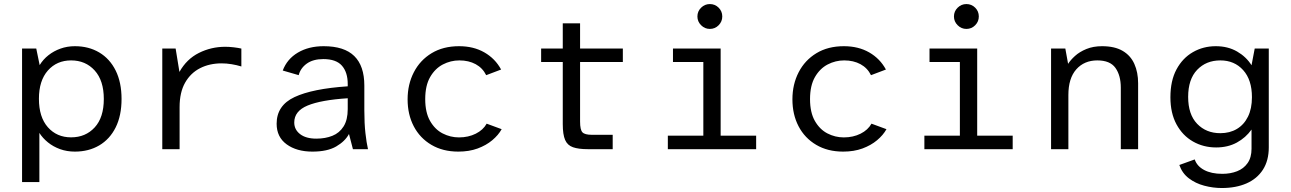

<svg xmlns="http://www.w3.org/2000/svg" viewBox="-20 -735 6360 946"><path d="M88.7 162V-496H158.6L175.4 -414.2Q192.4 -442.2 218.7 -462.9Q244.9 -483.7 278.1 -495.5Q311.2 -507.4 348.9 -507.4Q417 -507.4 469 -476.5Q521 -445.6 550 -387.3Q578.9 -329 578.9 -247.3Q578.9 -165.6 550 -107.4Q521 -49.3 469 -18.6Q417 12 348.9 12Q309.8 12 275.9 -0.2Q242 -12.5 216.2 -33.5Q190.3 -54.5 174 -80.1V162ZM330.3 -58.3Q401.5 -58.3 446.5 -107.2Q491.5 -156.1 491.5 -247.3Q491.5 -338.1 446.5 -387.8Q401.5 -437.4 330.3 -437.4Q259.9 -437.4 215.8 -387.5Q171.8 -337.5 171.8 -248.4Q171.8 -157.9 215.8 -108.1Q259.9 -58.3 330.3 -58.3Z M779.6 0V-496H845.3L864.1 -380.6Q899.5 -443.9 960 -474.2Q1020.5 -504.5 1089.8 -504.5Q1109.5 -504.5 1131.6 -501.9Q1153.7 -499.3 1169.2 -495.7V-407.5Q1146.3 -414.6 1121 -418.7Q1095.7 -422.8 1072 -422.8Q1012.3 -422.8 965.7 -399Q919.1 -375.3 892 -327.6Q864.9 -279.9 864.9 -207.3V0Z M1519.3 12Q1441.7 12 1392.3 -23.9Q1343 -59.8 1343 -125.4Q1343 -215.4 1431.2 -256.7Q1519.4 -298.1 1693.3 -309.7V-320.8Q1693.3 -378.8 1664.7 -411.4Q1636.1 -443.9 1572.9 -443.9Q1522.5 -443.9 1491.4 -421.5Q1460.4 -399 1451.7 -364.7L1373.1 -387.5Q1394.5 -444.4 1447.8 -475.9Q1501.1 -507.4 1574.7 -507.4Q1676.1 -507.4 1725.6 -458.8Q1775.1 -410.3 1775.1 -313.4V-191.5Q1775.1 -126.3 1780.5 -79.1Q1785.8 -31.9 1793.1 0H1718.9L1699.5 -74.8Q1680.1 -38.8 1636.5 -13.4Q1592.8 12 1519.3 12ZM1538.6 -51.9Q1582.8 -51.9 1617.7 -65.9Q1652.5 -79.8 1672.9 -112.1Q1693.3 -144.3 1693.3 -197.5V-250.9Q1561.1 -242.3 1495.5 -215Q1429.8 -187.7 1429.8 -131.5Q1429.8 -96.3 1458.7 -74.1Q1487.7 -51.9 1538.6 -51.9Z M2238.2 12Q2161.8 12 2105.4 -21.4Q2049 -54.7 2018.6 -112.8Q1988.3 -170.8 1988.3 -245.5Q1988.3 -319.5 2019 -378.9Q2049.6 -438.4 2106.6 -472.9Q2163.5 -507.4 2241.9 -507.4Q2313.3 -507.4 2366.6 -476.8Q2419.9 -446.3 2449 -392.4L2375.5 -364.6Q2358 -400.1 2323.6 -418.8Q2289.2 -437.4 2243.4 -437.4Q2200.6 -437.4 2162 -417.4Q2123.5 -397.3 2099.3 -355.3Q2075.1 -313.2 2075.1 -246.7Q2075.1 -181 2098.9 -139.2Q2122.8 -97.3 2160.7 -77.7Q2198.7 -58 2241.3 -58Q2287.6 -58 2324.1 -76.3Q2360.6 -94.6 2377.9 -125.7L2451.7 -98.5Q2435.5 -69.3 2405.4 -44.1Q2375.4 -18.9 2333.4 -3.4Q2291.3 12 2238.2 12Z M2876.9 0Q2830.2 0 2803 -9.6Q2775.7 -19.1 2764.3 -45.7Q2752.8 -72.2 2752.8 -123.6V-429.5H2646.2V-496H2752.8V-620H2838.1V-496H3048.8V-429.5H2838.1V-135.9Q2838.1 -95.4 2849.7 -83.1Q2861.3 -70.8 2896.2 -70.8H2998.8V0Z M3270.5 0V-66.5H3445.4V-429.5H3295.8V-496H3530.7V-66.5H3705.6V0ZM3477.5 -592.5Q3452.6 -592.5 3434.4 -610.7Q3416.2 -628.8 3416.2 -653.8Q3416.2 -679.3 3434.4 -697.1Q3452.6 -715 3477.5 -715Q3503 -715 3520.9 -697.1Q3538.7 -679.3 3538.7 -653.8Q3538.7 -628.8 3520.9 -610.7Q3503 -592.5 3477.5 -592.5Z M4134.2 12Q4057.8 12 4001.4 -21.4Q3945 -54.7 3914.6 -112.8Q3884.3 -170.8 3884.3 -245.5Q3884.3 -319.5 3915 -378.9Q3945.6 -438.4 4002.6 -472.9Q4059.5 -507.4 4137.9 -507.4Q4209.3 -507.4 4262.6 -476.8Q4315.9 -446.3 4345 -392.4L4271.5 -364.6Q4254 -400.1 4219.6 -418.8Q4185.2 -437.4 4139.4 -437.4Q4096.6 -437.4 4058 -417.4Q4019.5 -397.3 3995.3 -355.3Q3971.1 -313.2 3971.1 -246.7Q3971.1 -181 3994.9 -139.2Q4018.8 -97.3 4056.7 -77.7Q4094.7 -58 4137.3 -58Q4183.6 -58 4220.1 -76.3Q4256.6 -94.6 4273.9 -125.7L4347.7 -98.5Q4331.5 -69.3 4301.4 -44.1Q4271.4 -18.9 4229.4 -3.4Q4187.3 12 4134.2 12Z M4534.5 0V-66.5H4709.4V-429.5H4559.8V-496H4794.7V-66.5H4969.6V0ZM4741.5 -592.5Q4716.6 -592.5 4698.4 -610.7Q4680.2 -628.8 4680.2 -653.8Q4680.2 -679.3 4698.4 -697.1Q4716.6 -715 4741.5 -715Q4767 -715 4784.9 -697.1Q4802.7 -679.3 4802.7 -653.8Q4802.7 -628.8 4784.9 -610.7Q4767 -592.5 4741.5 -592.5Z M5158.7 0V-496H5228.9L5242.6 -420.5Q5254.3 -438.9 5276.5 -459.2Q5298.7 -479.5 5332.6 -493.5Q5366.5 -507.4 5409.9 -507.4Q5472.4 -507.4 5511.5 -484.3Q5550.7 -461.3 5569.1 -419.9Q5587.6 -378.6 5587.6 -324.9V0H5502.3V-303.1Q5502.3 -363.3 5475.9 -400.4Q5449.6 -437.4 5386.7 -437.4Q5322.1 -437.4 5283 -393.4Q5244 -349.3 5244 -267.1V0Z M6000.1 191.4Q5956.3 191.4 5913.3 179.9Q5870.3 168.5 5837.6 143.6Q5804.9 118.8 5790.6 77.9L5866.5 50.5Q5877.6 83.7 5913 102.6Q5948.3 121.5 6002.4 121.5Q6042.4 121.5 6075 108.8Q6107.6 96.2 6127 68.6Q6146.4 41.1 6146.4 -2.5V-96.7Q6118.1 -56.7 6074 -32.6Q6029.8 -8.5 5972.2 -8.5Q5909.1 -8.5 5857.8 -37.9Q5806.5 -67.2 5776.6 -122.5Q5746.7 -177.8 5746.7 -255.7Q5746.7 -337.2 5776.6 -392.9Q5806.5 -448.7 5857.4 -478Q5908.3 -507.4 5970.5 -507.4Q6029.8 -507.4 6075.1 -481.3Q6120.3 -455.2 6146.4 -413.5L6162.1 -496H6231.4V-9Q6231.4 56.3 6202.5 101.1Q6173.6 145.9 6121.5 168.7Q6069.5 191.4 6000.1 191.4ZM5992.7 -78.8Q6039.3 -78.8 6074.3 -99.7Q6109.3 -120.6 6128.8 -160.1Q6148.4 -199.6 6148.4 -256.1Q6148.4 -341.6 6105.2 -389.5Q6062 -437.4 5992.7 -437.4Q5922.9 -437.4 5878.5 -391Q5834.1 -344.6 5834.1 -257.5Q5834.1 -171.1 5878.5 -124.9Q5922.9 -78.8 5992.7 -78.8Z"/></svg>

Font: Atkinson Hyperlegible Mono ExtraLight
Style: Regular
Weight: 200
Monospace: yes
Designer: Elliott Scott, Megan Eiswerth, Linus Boman, Theodore Petrosky, Letters from Sweden
Foundry: Applied Design Works, Letters from Sweden
Version: Version 2.001